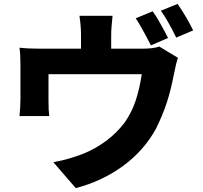

<svg xmlns="http://www.w3.org/2000/svg" viewBox="-20 -890 1040 986"><path d="M827 -726Q833 -714 843 -695L755 -657Q703 -758 677 -796L764 -832Q783 -806 802 -771.5Q821 -737 827 -726ZM972 -734 885 -697Q841 -787 806 -835L892 -870Q939 -802 972 -734ZM553 -755Q551 -729 551 -712V-565H396V-712Q396 -755 388 -809H558ZM873 -508Q857 -425 836 -361.5Q815 -298 781 -229Q719 -116 611.5 -37.5Q504 41 369 76L254 -57Q332 -71 406 -100Q467 -124 523.5 -165.5Q580 -207 621 -262Q657 -314 676.5 -372.5Q696 -431 708 -509H229V-372Q229 -322 233 -294H80Q85 -341 85 -384V-556Q85 -614 80 -645Q125 -640 185 -640H711Q768 -640 798 -651L894 -593Q885 -570 873 -508Z"/></svg>

Font: Merged Yaku Han JP ExtraBold
Style: Regular
Weight: 800
Designer: Ryoko NISHIZUKA 西塚涼子 (kana, bopomofo & ideographs); Paul D. Hunt (Latin, Greek & Cyrillic); Sandoll Communications 산돌커뮤니
Foundry: Adobe
Version: Version 2.004